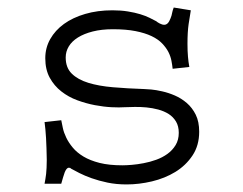

<svg xmlns="http://www.w3.org/2000/svg" viewBox="-20 -470 640 505"><path d="M481.9 -442.9Q479 -427.2 476.1 -406.5Q473.1 -385.7 473.1 -355Q473.1 -335.4 474.4 -321Q475.6 -306.6 478 -293.9L434.1 -289.1Q433.1 -298.8 430.9 -310.3Q428.7 -321.8 422.9 -333.3Q417 -344.7 406.5 -355.7Q396 -366.7 378.7 -375Q361.3 -383.3 336.4 -388.2Q311.5 -393.1 276.9 -393.1Q247.1 -393.1 223.9 -387.2Q200.7 -381.3 184.8 -371.3Q168.9 -361.3 160.9 -347.9Q152.8 -334.5 152.8 -318.8Q152.8 -292 168.7 -276.4Q184.6 -260.7 212.2 -252.2Q239.7 -243.7 277.3 -240.5Q314.9 -237.3 358.9 -235.8Q364.7 -235.8 377.7 -234.6Q390.6 -233.4 406.7 -229.7Q422.9 -226.1 439.9 -218.8Q457 -211.4 471.4 -199Q485.8 -186.5 494.9 -168.2Q503.9 -149.9 503.9 -123.5Q503.9 -87.4 486.3 -61Q468.8 -34.7 441.2 -17.8Q413.6 -1 379.6 7.1Q345.7 15.1 313 15.1Q286.1 15.1 262.9 10.3Q239.7 5.4 221.2 -1.2Q202.6 -7.8 188.7 -14.9Q174.8 -22 166 -26.9Q166 -28.8 161.1 -28.8Q157.7 -28.8 155 -25.4Q152.3 -22 150.1 -16.4Q147.9 -10.7 145.8 -3.2Q143.6 4.4 141.1 13.2H97.2Q98.1 6.8 99.4 0.7Q100.6 -5.4 101.3 -12.5Q102.1 -19.5 102.5 -28.6Q103 -37.6 103 -49.8Q102.5 -82 101.1 -106.9Q99.6 -131.8 97.2 -148.9L141.1 -153.8Q142.6 -145.5 145.3 -133.3Q147.9 -121.1 154.3 -107.9Q160.6 -94.7 171.4 -81.8Q182.1 -68.8 199.5 -58.3Q216.8 -47.9 241.9 -41.5Q267.1 -35.2 301.8 -35.2Q312 -35.2 326.7 -36.4Q341.3 -37.6 357.9 -40.8Q374.5 -43.9 390.9 -49.8Q407.2 -55.7 420.4 -65.2Q433.6 -74.7 441.9 -88.4Q450.2 -102.1 450.2 -120.6Q450.2 -138.2 442.9 -150.4Q435.5 -162.6 423.6 -170.2Q411.6 -177.7 396.2 -181.9Q380.9 -186 365 -187.5Q349.1 -189 334.2 -188.7Q319.3 -188.5 307.6 -188Q294.4 -187 273.7 -188Q252.9 -189 229.7 -193.4Q206.5 -197.8 183.3 -206.3Q160.2 -214.8 141.4 -229.5Q122.6 -244.1 110.8 -265.6Q99.1 -287.1 99.1 -316.9Q99.1 -344.2 112.1 -367.2Q125 -390.1 148.2 -407Q171.4 -423.8 203.9 -433.3Q236.3 -442.9 275.9 -442.9Q298.3 -442.9 316.4 -439.9Q334.5 -437 348.9 -432.6Q363.3 -428.2 373.5 -423.1Q383.8 -418 391.1 -414.1Q393.6 -411.6 400.1 -408.2Q406.7 -404.8 412.1 -404.8Q416.5 -404.8 419.7 -407.5Q422.9 -410.2 425 -414.1Q427.2 -418 428.7 -422.1Q430.2 -426.3 431.2 -429.2Q432.1 -434.1 432.9 -436.8Q433.6 -439.5 434.1 -441.7Q434.6 -443.8 435.3 -445.6Q436 -447.3 437 -450.2Z"/></svg>

Font: Ethiopic Sadiss
Style: Regular
Weight: 400
Designer: abass alamnehe
Foundry: Senamirmir Project
Version: Version 5.100